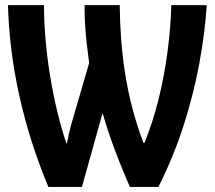

<svg xmlns="http://www.w3.org/2000/svg" viewBox="-20 -734 843 754"><path d="M169.9 0Q133.3 -87.9 104.7 -177.5Q76.2 -267.1 56.2 -356.9Q36.1 -446.8 24.9 -536.4Q13.7 -626 11.2 -713.9H152.8Q152.8 -648.9 158.9 -578.6Q165 -508.3 176.5 -437.7Q188 -367.2 204.1 -299.6Q220.2 -231.9 240.2 -171.9H243.2Q249 -206.5 259.3 -243.4Q269.5 -280.3 279.8 -314L330.1 -486.8Q324.7 -525.4 320.6 -562.5Q316.4 -599.6 314.2 -637Q312 -674.3 312 -713.9H450.2Q450.7 -647.5 455.8 -579.3Q460.9 -511.2 471.9 -442.4Q482.9 -373.5 500.7 -305.7Q518.6 -237.8 543.9 -171.9H546.9Q580.1 -252.9 602.8 -344.7Q625.5 -436.5 637.9 -530.8Q650.4 -625 652.8 -713.9H792Q784.7 -603.5 762.5 -483.4Q740.2 -363.3 700.9 -240.7Q661.6 -118.2 602.1 0H490.2Q474.6 -35.2 459.5 -72.3Q444.3 -109.4 430.4 -146.7Q416.5 -184.1 404.5 -220.2Q392.6 -256.3 382.8 -290L301.8 0Z"/></svg>

Font: Open Sans Condensed
Style: Regular
Weight: 400
Width: 3
Designer: Monotype Design Team
Foundry: Monotype Imaging Inc.
Version: Version 3.000